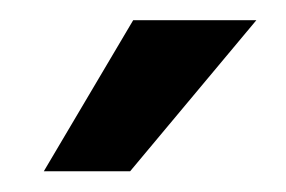

<svg xmlns="http://www.w3.org/2000/svg" viewBox="-20 -615 280 188"><path d="M22.9 -447.3H107.4L231 -595.2H110.4Z"/></svg>

Font: Now ExtraBold
Style: Regular
Weight: 800
Designer: Alfredo Marco Pradil
Foundry: Alfredo Marco Pradil
Version: Version 1.200;hotconv 1.0.109;makeotfexe 2.5.65596